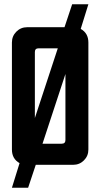

<svg xmlns="http://www.w3.org/2000/svg" viewBox="-20 -770 469 897"><path d="M250 -544.3H160.7Q142.9 -544.3 142.9 -527.1V-218.6ZM285.7 -424.3 178.6 -98.6H267.9Q285.7 -98.6 285.7 -115.7ZM317.1 -750H392.9L357.1 -635Q392.9 -615 392.9 -571.4V-71.4Q392.9 -41.4 372.1 -20.7Q351.4 0 321.4 0H147.1L111.4 107.1H35.7L71.4 -7.9Q35.7 -27.9 35.7 -71.4V-571.4Q35.7 -601.4 56.4 -622.1Q77.1 -642.9 107.1 -642.9H281.4Z"/></svg>

Font: Aire Exterior
Style: Regular
Weight: 400
Width: 4
Designer: Jayvee Enaguas (HarvettFox96)
Version: 20190503.02